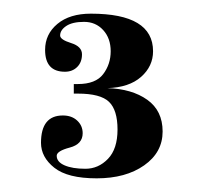

<svg xmlns="http://www.w3.org/2000/svg" viewBox="-20 -587 298 281"><path d="M113 -567Q204 -567 204 -512Q204 -490 186.5 -474.5Q169 -459 137 -458Q173 -457 195.5 -441Q218 -425 218 -394.5Q218 -364 191 -345Q164 -326 121.5 -326Q79 -326 59.5 -341.5Q40 -357 40 -378Q40 -418 72 -418Q85 -418 93 -410.5Q101 -403 101 -392Q101 -376 82 -371Q63 -366 63 -359Q63 -350 74.5 -345Q86 -340 105 -340Q124 -340 138 -354.5Q152 -369 152 -397.5Q152 -426 139.5 -438Q127 -450 94 -450H88V-464H94Q120 -464 131 -478.5Q142 -493 142 -512Q142 -531 131 -543Q120 -555 103 -555Q86 -555 77 -549Q68 -543 68 -535Q68 -529 84 -524Q100 -519 100 -507.5Q100 -496 93 -489Q86 -482 75 -482Q46 -482 46 -514Q46 -537 64 -552Q82 -567 113 -567Z"/></svg>

Font: Rozha One
Style: Regular
Weight: 400
Designer: Tim Donaldson, Indian Type Foundry
Foundry: Indian Type Foundry
Version: Version 1.301;PS 1.0;hotconv 1.0.78;makeotf.lib2.5.61930; tt